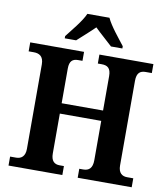

<svg xmlns="http://www.w3.org/2000/svg" viewBox="-98 -1014 961 1096"><g transform="rotate(10 382.5 -465.5)"><path d="M216 -784V-771H282C308 -795 354 -835 383 -864C411 -836 460 -794 484 -771H550V-784C521 -822 467 -886 447 -931H319C300 -886 245 -822 216 -784ZM26 0H338V-52H313C282 -52 263 -69 263 -112V-343H503V-115C503 -69 483 -52 450 -52H427V0H740V-52H704C675 -52 653 -68 653 -111V-602C653 -649 674 -662 704 -662H740V-714H427V-662H449C483 -662 503 -649 503 -602V-403H263V-604C263 -649 282 -662 313 -662H338V-714H26V-662H56C87 -662 113 -649 113 -602V-112C113 -69 91 -52 61 -52H26Z"/></g></svg>

Font: Noto Serif SemiCondensed
Style: Bold
Weight: 700
Width: 4
Designer: Monotype Design Team
Foundry: Monotype Imaging Inc.
Version: Version 2.015